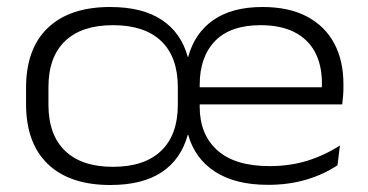

<svg xmlns="http://www.w3.org/2000/svg" viewBox="-20 -516 1052 549"><path d="M295.5 13Q179.5 13 117 -46.8Q54.5 -106.5 54.5 -218.5V-265Q54.5 -377 117 -436.5Q179.5 -496 295 -496Q387 -496 442.5 -459.2Q498 -422.5 517 -353H518Q536.5 -421.5 590.2 -458.8Q644 -496 730.5 -496Q806 -496 857.5 -468.8Q909 -441.5 935.5 -392.2Q962 -343 962 -275.5V-265.5Q962 -254 961 -241.8Q960 -229.5 958.5 -217.5H899.5Q900 -233.5 900.2 -248.8Q900.5 -264 900.5 -277.5Q900.5 -329.5 880.8 -366.8Q861 -404 822 -424Q783 -444 725 -444Q639 -444 595 -398.8Q551 -353.5 551 -273.5V-243.5V-237.5V-211Q551 -131.5 601.5 -86.2Q652 -41 751 -41Q808.5 -41 858 -56.2Q907.5 -71.5 952 -100L945 -43.5Q906.5 -17.5 856.2 -2.5Q806 12.5 746 12.5Q653 12.5 595 -25Q537 -62.5 518 -131H517Q497.5 -60 442.2 -23.5Q387 13 295.5 13ZM517 -217.5V-266.5H944.5V-217.5ZM303 -39Q393 -39 440.8 -84.8Q488.5 -130.5 488.5 -217V-266.5Q488.5 -353 441 -398.5Q393.5 -444 303 -444Q213.5 -444 166 -398.5Q118.5 -353 118.5 -266.5V-217Q118.5 -130.5 166 -84.8Q213.5 -39 303 -39Z"/></svg>

Font: Anek Gujarati SemiExpanded Light
Style: Regular
Weight: 300
Width: 6
Designer: Mrunmayee Ghaisas (Gujarati), Yesha Goshar (Latin)
Foundry: Ek Type
Version: Version 1.003